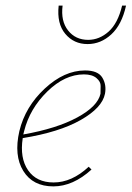

<svg xmlns="http://www.w3.org/2000/svg" viewBox="-20 -661 469 684"><path d="M415 -641H429Q414 -573 376.5 -538.5Q339 -504 292 -504Q243 -504 212.5 -540.5Q182 -577 189 -641H203Q196 -586 222.5 -552.5Q249 -519 294 -519Q334 -519 367 -548.5Q400 -578 415 -641ZM283 -410Q329 -410 344.5 -384.5Q360 -359 354 -327Q344 -277 267.5 -233.5Q191 -190 61 -169Q50 -98 80 -54.5Q110 -11 171 -11Q236 -11 296 -67L306 -57Q240 3 170 3Q97 3 63 -52Q29 -107 49 -194Q70 -281 139.5 -345.5Q209 -410 283 -410ZM338 -327Q338 -339 338.5 -354.5Q339 -370 323.5 -383Q308 -396 279 -396Q211 -396 148.5 -335Q86 -274 66 -194L63 -182Q182 -203 255 -242.5Q328 -282 338 -327Z"/></svg>

Font: EauTestInfant Thin
Style: Italic
Weight: 250
Italic angle: -12°
Designer: Christian Thalmann (Catharsis Fonts)
Version: Version 0.001;PS 000.001;hotconv 1.0.88;makeotf.lib2.5.64775